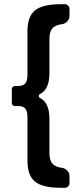

<svg xmlns="http://www.w3.org/2000/svg" viewBox="-20 -763 369 909"><path d="M214 -580V-416Q214 -339 168 -317Q164 -315 164 -308.5Q164 -302 168 -300Q214 -278 214 -201V-37Q214 -5 228 11.5Q242 28 276 32Q288 34 298.5 45Q309 56 309 69V105Q309 113 302.5 119.5Q296 126 288 126H266Q182 126 146 97Q110 68 110 -2V-208Q110 -236 100 -248.5Q90 -261 67 -261H52Q36 -261 36 -277V-341Q36 -347 40.5 -351.5Q45 -356 52 -356H67Q90 -356 100 -368.5Q110 -381 110 -409V-616Q110 -685 146 -714Q182 -743 266 -743H288Q296 -743 302.5 -736.5Q309 -730 309 -722V-686Q309 -673 298.5 -662Q288 -651 276 -649Q242 -645 228 -628.5Q214 -612 214 -580Z"/></svg>

Font: Trueno
Style: Round
Weight: 400
Designer: Julieta Ulanovsky, Jasper
Foundry: Julieta Ulanovsky, Cannot Into Space Fonts
Version: Version 3.001